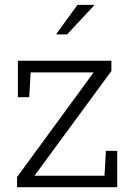

<svg xmlns="http://www.w3.org/2000/svg" viewBox="-20 -782 556 802"><path d="M51.3 0V-42.5L371.1 -479.5H107.9L102.1 -376H54.7V-528.3H445.3V-485.4L124 -47.9H416.5L422.4 -151.9H469.7V0ZM214.8 -639.6 303.7 -761.7H372.1L373 -759.3L260.3 -638.2H217.3Z"/></svg>

Font: Roboto Slab LO Light
Style: Regular
Weight: 300
Designer: Google
Version: Version 2.000